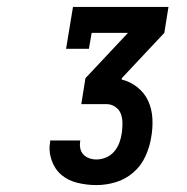

<svg xmlns="http://www.w3.org/2000/svg" viewBox="-20 -858 540 555"><path d="M259 -323Q231 -323 204 -329.5Q177 -336 157.5 -352.5Q138 -369 129 -395.5Q120 -422 125 -449Q125 -450 125 -451Q125 -452 125 -452H212Q212 -452 212 -451.5Q212 -451 212 -451Q210 -440 212 -429.5Q214 -419 221 -411.5Q228 -404 238 -400.5Q248 -397 259 -397Q273 -397 287 -403Q301 -409 310.5 -420.5Q320 -432 325 -445.5Q330 -459 332 -473Q334 -487 334 -501.5Q334 -516 329.5 -528.5Q325 -541 313.5 -549Q302 -557 288 -557H215L227 -632L350 -763H245L237 -717H171L191 -838H467L455 -763L332 -632V-628Q357 -622 377.5 -605.5Q398 -589 408.5 -566Q419 -543 420.5 -515.5Q422 -488 417 -461Q413 -434 400.5 -406.5Q388 -379 365.5 -359.5Q343 -340 315 -331.5Q287 -323 259 -323Z"/></svg>

Font: Iosevka Gothic
Style: Bold Italic
Weight: 700
Italic angle: -9°
Monospace: yes
Designer: Belleve Invis
Foundry: Belleve Invis
Version: Version 15.5.1; ttfautohint (v1.8.4)